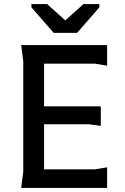

<svg xmlns="http://www.w3.org/2000/svg" viewBox="-20 -921 614 941"><path d="M84 0 94 -80V-620L84 -700H505V-599L445 -609H196V-400H474V-304L414 -312H196V-91H445L505 -101V0ZM243 -760 134 -885V-901H211L300 -821L389 -901H467V-885L358 -760Z"/></svg>

Font: AR One Sans Medium
Style: Regular
Weight: 500
Designer: Niteesh Yadav
Foundry: Niteesh Yadav
Version: Version 1.001;gftools[0.9.33]